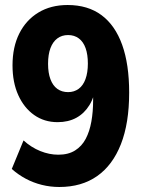

<svg xmlns="http://www.w3.org/2000/svg" viewBox="-20 -736 575 767"><path d="M217 11Q181 11 147 2.5Q113 -6 83 -22Q53 -38 27 -61L74 -175Q105 -147 141 -132.5Q177 -118 213 -118Q253 -118 280 -135Q307 -152 322.5 -181.5Q338 -211 345 -250.5Q352 -290 352 -335V-398H364Q358 -350 337.5 -316.5Q317 -283 285 -265.5Q253 -248 210 -248Q157 -248 116.5 -276.5Q76 -305 53 -356Q30 -407 30 -475Q30 -548 57 -602Q84 -656 133.5 -686Q183 -716 250 -716Q331 -716 385.5 -675.5Q440 -635 468 -557Q496 -479 496 -366Q496 -244 463 -160Q430 -76 368 -32.5Q306 11 217 11ZM252 -368Q276 -368 294 -381Q312 -394 321.5 -420Q331 -446 331 -482Q331 -518 322 -543.5Q313 -569 295 -582.5Q277 -596 252 -596Q227 -596 209 -582.5Q191 -569 181.5 -543.5Q172 -518 172 -481Q172 -445 181.5 -419.5Q191 -394 209 -381Q227 -368 252 -368Z"/></svg>

Font: Nunito Sans 12pt ExtraLight
Style: Weight 830 Width 84 Optical size 12.0 YTLC 445
Weight: 830
Width: 4
Designer: Vernon Adams
Foundry: Vernon Adams
Version: Version 3.101;gftools[0.9.27]